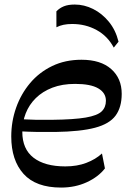

<svg xmlns="http://www.w3.org/2000/svg" viewBox="-20 -828 580 858"><path d="M253.1 10.2Q140.3 10.2 85.3 -50.9Q30.3 -112 30.3 -218.1Q30.3 -285.4 52.1 -346.9Q73.8 -408.3 114.5 -456.7Q155.2 -505 213.3 -533Q271.3 -561 344.1 -561Q430 -561 476.9 -519.4Q523.9 -477.9 523.9 -408.8Q523.9 -348.7 496.6 -311.5Q469.2 -274.3 404.7 -257.2Q340.2 -240 227.7 -238.3Q181.6 -237.8 142.4 -238.5Q103.2 -239.2 67.7 -241.2V-295.4Q103.3 -293.4 140.1 -292.7Q176.9 -292 212 -292.6Q311 -293.7 363.1 -302.7Q415.1 -311.7 434.2 -330.1Q453.3 -348.4 453.3 -377.9Q453.3 -412.9 419.2 -433Q385 -453.1 315.7 -453.1Q258 -453.1 214 -436.2Q170 -419.2 140 -389.6Q110 -360 94.8 -321.2Q79.7 -282.4 79.7 -238.8Q79.7 -161.9 129.9 -123.2Q180.1 -84.4 271.8 -84.4Q324.6 -84.4 365.8 -100.2Q407.1 -115.9 435.7 -142.1L448.9 -75.4Q419.8 -37.7 367.9 -13.7Q316 10.2 253.1 10.2ZM488.4 -615.3Q460.9 -666.9 411.7 -693.8Q362.4 -720.8 302.8 -720.8Q280.7 -720.8 263.8 -717.2Q247 -713.7 232.1 -706.1L232 -777.3Q246.3 -792.2 265.5 -799.9Q284.7 -807.7 314.1 -807.7Q356.3 -807.7 396 -787.9Q435.7 -768.1 466.2 -731.1Q496.8 -694.1 509.7 -641.7Z"/></svg>

Font: Savate ExtraLight
Style: Italic
Weight: 200
Italic angle: -11°
Designer: Max Esnée
Foundry: Plomb Type
Version: Version 2.000